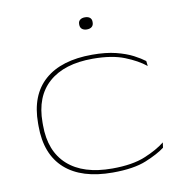

<svg xmlns="http://www.w3.org/2000/svg" viewBox="-76 -720 773 804"><g transform="rotate(-10 311.0 -318.0)"><path d="M339.5 12.5Q207.5 12.5 137.2 -50.2Q67 -113 67 -233V-245Q67 -364.5 137.5 -426.5Q208 -488.5 339.5 -488.5Q398 -488.5 440.5 -477.8Q483 -467 512 -451.8Q541 -436.5 558.5 -423L561 -401.5Q527 -429 473.5 -450.2Q420 -471.5 338.5 -471.5Q218 -471.5 152 -413.5Q86 -355.5 86 -245V-233Q86 -122.5 151.8 -63.5Q217.5 -4.5 340.5 -4.5Q426.5 -4.5 480.5 -26.8Q534.5 -49 567.5 -75.5L564.5 -53.5Q536 -31.5 482.5 -9.5Q429 12.5 339.5 12.5ZM337 -596.5Q324 -596.5 316.2 -603Q308.5 -609.5 308.5 -621.5V-624.5Q308.5 -635.5 316.2 -641.8Q324 -648 337 -648Q350.5 -648 358 -641.8Q365.5 -635.5 365.5 -624.5V-621.5Q365.5 -609.5 358 -603Q350.5 -596.5 337 -596.5Z"/></g></svg>

Font: Anek Latin Expanded Thin
Style: Regular
Weight: 250
Width: 7
Designer: Yesha Goshar
Foundry: Ek Type
Version: Version 1.003